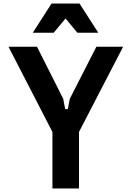

<svg xmlns="http://www.w3.org/2000/svg" viewBox="-20 -1064 740 1084"><path d="M189 -800 337 -506 348 -448H363L374 -506L524 -800H675L426 -319V0H276V-319L28 -800ZM165 -879 271 -1044H429L535 -879H417L309 -1009H391L283 -879Z"/></svg>

Font: Martian Mono SemiExpanded SemiBold
Style: Regular
Weight: 600
Monospace: yes
Version: Version 0.930